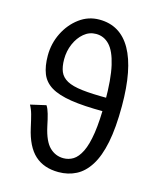

<svg xmlns="http://www.w3.org/2000/svg" viewBox="-111 -804 744 895"><g transform="rotate(15 261.0 -356.0)"><path d="M256.1 12Q185.3 12 141.6 -27.6Q97.8 -67.2 78.6 -153.8Q70.3 -191.7 64 -214.9Q57.8 -238.1 46.8 -257.7L122 -274.9Q131 -261.4 137.6 -238Q144.3 -214.6 151.4 -179.8Q166.3 -111.8 194.7 -84.1Q223 -56.5 261.8 -56.5Q286.9 -56.5 308.5 -69.7Q330.1 -83 346.8 -116.6Q363.5 -150.3 372.6 -209.9Q381.6 -269.5 381.6 -361.9Q381.6 -470.2 366.7 -534.6Q351.9 -599 324.9 -627.3Q297.9 -655.7 260.1 -655.7Q227.3 -655.7 201.6 -634.1Q175.9 -612.5 160.9 -577.7Q145.9 -542.9 145.9 -503.6Q145.9 -467.4 155.9 -443.5Q166 -419.7 191.9 -405.6Q217.7 -391.6 265.3 -386Q312.9 -380.4 387.9 -380.4L387.1 -315.6Q290.1 -315.6 228.1 -325.4Q166 -335.3 131 -356.6Q96.1 -378 82 -413.6Q67.9 -449.2 67.9 -500.3Q67.9 -558.3 93.2 -609.5Q118.6 -660.6 161.6 -692.4Q204.5 -724.2 257.7 -724.2Q358.9 -724.2 410.8 -632.5Q462.7 -540.7 462.7 -361.9Q462.7 -257.1 448.2 -185.5Q433.7 -114 406.1 -70.4Q378.6 -26.9 340.6 -7.5Q302.6 12 256.1 12Z"/></g></svg>

Font: Source Sans 3 Variable
Style: Regular
Weight: 200
Designer: Paul D. Hunt
Foundry: Adobe Systems Incorporated
Version: Version 3.026